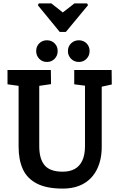

<svg xmlns="http://www.w3.org/2000/svg" viewBox="-20 -1101 703 1125"><path d="M207 -1081H281L348 -1028L416 -1081H490L496 -1071L366 -914H330L202 -1070ZM347 4Q253 4 196 -25.5Q139 -55 114 -109.5Q89 -164 89 -241V-598L24 -607V-691H278L279 -608L210 -598V-244Q210 -170 241.5 -132.5Q273 -95 348 -95Q388 -95 417 -110.5Q446 -126 462 -159.5Q478 -193 478 -245V-599L415 -607V-691H634L635 -606L576 -593V-241Q576 -166 549 -110.5Q522 -55 471 -25.5Q420 4 347 4ZM442 -738Q415 -738 396.5 -756.5Q378 -775 378 -802Q378 -829 396.5 -847Q415 -865 442 -865Q469 -865 487 -847Q505 -829 505 -802Q505 -775 487 -756.5Q469 -738 442 -738ZM255 -738Q228 -738 210 -756.5Q192 -775 192 -802Q192 -829 210 -847Q228 -865 255 -865Q282 -865 300 -847Q318 -829 318 -802Q318 -775 300 -756.5Q282 -738 255 -738Z"/></svg>

Font: Kreon SemiBold
Style: Regular
Weight: 600
Designer: Julia Petretta
Foundry: Julia Petretta and Eli Heuer
Version: Version 2.002